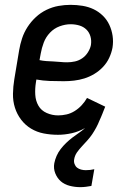

<svg xmlns="http://www.w3.org/2000/svg" viewBox="-20 -548 540 792"><path d="M311 224Q289 224 267.5 218.5Q246 213 231 200Q216 187 208 167Q200 147 204 125Q207 110 213.5 95Q220 80 230.5 66.5Q241 53 253 41.5Q265 30 278 20Q291 10 305 0.5Q319 -9 331 -20Q305 -5 276 1.5Q247 8 219 8Q189 8 160.5 2.5Q132 -3 108 -17.5Q84 -32 67 -54.5Q50 -77 41.5 -104Q33 -131 33.5 -161Q34 -191 39 -221L59 -341Q63 -365 71 -389.5Q79 -414 93.5 -436.5Q108 -459 128 -477.5Q148 -496 172 -507.5Q196 -519 221 -523.5Q246 -528 271 -528Q296 -528 320.5 -524Q345 -520 366 -510Q387 -500 404 -483.5Q421 -467 431 -445.5Q441 -424 444.5 -400Q448 -376 444 -351Q440 -330 430.5 -309.5Q421 -289 405 -272Q389 -255 369 -243Q349 -231 328 -224.5Q307 -218 285.5 -215.5Q264 -213 243 -213Q214 -213 185.5 -214Q157 -215 130 -220L128 -207Q124 -182 125.5 -157Q127 -132 138.5 -112Q150 -92 172.5 -82Q195 -72 220 -72Q237 -72 254.5 -76Q272 -80 288 -90Q304 -100 317 -114Q330 -128 339 -144L414 -108Q407 -90 406 -88Q405 -86 402.5 -79Q400 -72 396.5 -64.5Q393 -57 390 -50Q387 -43 384 -36Q381 -29 377 -22Q373 -15 369 -8Q365 -1 360.5 5.5Q356 12 351 18.5Q346 25 340.5 31Q335 37 329.5 43Q324 49 318.5 55Q313 61 307.5 67.5Q302 74 297.5 80.5Q293 87 290 94.5Q287 102 286 109Q284 119 287.5 128.5Q291 138 298 143.5Q305 149 314.5 151.5Q324 154 334 154Q343 154 352 153Q361 152 369 150L357 219Q346 221 334.5 222.5Q323 224 311 224ZM257 -291Q273 -291 289 -294.5Q305 -298 319 -307.5Q333 -317 342.5 -332Q352 -347 355 -362Q358 -381 353 -398Q348 -415 336 -426.5Q324 -438 307 -443Q290 -448 271 -448Q249 -448 226 -439.5Q203 -431 186 -413Q169 -395 160.5 -372.5Q152 -350 148 -327L143 -300Q157 -297 171.5 -296Q186 -295 200 -294.5Q214 -294 228 -292.5Q242 -291 257 -291Z"/></svg>

Font: Iosevka Curly Slab Medium
Style: Italic
Weight: 500
Italic angle: -9°
Monospace: yes
Designer: Belleve Invis
Foundry: Belleve Invis
Version: Version 22.1.2; ttfautohint (v1.8.4)